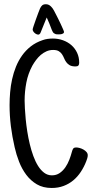

<svg xmlns="http://www.w3.org/2000/svg" viewBox="-20 -889 441 921"><path d="M400.9 -144.5Q400.9 -137.2 398.7 -130.1Q396.5 -123 394 -116.2Q383.3 -88.4 367.7 -64.7Q352.1 -41 331.5 -23.9Q311 -6.8 285.2 2.9Q259.3 12.7 228 12.7Q186.5 12.7 156.7 -4.9Q127 -22.5 106 -50.5Q85 -78.6 71.5 -113.3Q58.1 -147.9 50.3 -182.6Q38.6 -232.9 32.2 -283.4Q25.9 -334 25.9 -384.8Q25.9 -414.6 28.6 -446.3Q31.2 -478 38.1 -509Q44.9 -540 56.6 -569.1Q68.4 -598.1 85.9 -622.8Q103.5 -647.5 127.7 -666.5Q151.9 -685.5 184.1 -696.3Q195.8 -700.7 208.5 -702.4Q221.2 -704.1 233.9 -704.1Q259.3 -704.1 282.2 -695.8Q305.2 -687.5 322.5 -672.4Q339.8 -657.2 349.9 -635.7Q359.9 -614.3 359.9 -587.9Q359.9 -579.1 356 -574.7Q352.1 -570.3 342.3 -570.3Q324.2 -570.3 314.2 -576.2Q304.2 -582 297.9 -590.8Q291.5 -599.6 287.4 -609.9Q283.2 -620.1 277.3 -628.9Q271.5 -637.7 261.7 -643.6Q252 -649.4 234.9 -649.4Q217.8 -649.4 202.9 -642.8Q188 -636.2 175.5 -625.5Q163.1 -614.7 153.1 -601.3Q143.1 -587.9 135.3 -574.2Q114.7 -536.1 106.4 -492.9Q98.1 -449.7 98.1 -406.2Q98.1 -391.6 99.4 -368.4Q100.6 -345.2 103.3 -317.4Q106 -289.6 110.8 -258.5Q115.7 -227.5 122.8 -197.8Q129.9 -168 139.9 -140.6Q149.9 -113.3 162.8 -92.8Q175.8 -72.3 192.1 -60.1Q208.5 -47.9 229 -47.9Q250 -47.9 266.1 -58.8Q282.2 -69.8 293.7 -86.7Q305.2 -103.5 312.7 -123.3Q320.3 -143.1 324.7 -160.2Q326.2 -165 327.4 -168.9Q328.6 -172.9 330.8 -175.8Q333 -178.7 336.4 -180.2Q339.8 -181.6 346.2 -181.6Q353 -181.6 362.5 -179Q372.1 -176.3 380.6 -171.4Q389.2 -166.5 395 -159.7Q400.9 -152.8 400.9 -144.5ZM287.1 -735.8Q287.1 -731.9 284.2 -729.5Q281.2 -727.1 277.3 -725.8Q273.4 -724.6 269 -724.4Q264.6 -724.1 261.7 -724.1Q257.3 -724.1 252.2 -724.4Q247.1 -724.6 243.2 -727.1Q236.3 -730 233.6 -735.1Q231 -740.2 228.5 -745.6Q222.7 -761.2 216.8 -775.9Q210.9 -790.5 204.1 -805.2Q197.3 -788.1 190.4 -771.5Q183.6 -754.9 176.8 -737.8Q175.3 -733.4 173.6 -730.2Q171.9 -727.1 168 -724.1Q167 -723.1 163.1 -723.1Q159.2 -723.1 154.5 -725.3Q149.9 -727.5 146 -731Q142.1 -734.4 139.4 -738.8Q136.7 -743.2 136.7 -747.6Q136.7 -751 141.4 -764.9Q146 -778.8 152.1 -795.7Q158.2 -812.5 163.8 -827.6Q169.4 -842.8 171.9 -848.1Q176.3 -857.9 182.4 -863.3Q188.5 -868.7 200.2 -868.7Q213.9 -868.7 224.6 -857.9Q233.4 -849.1 239.3 -837.6Q245.1 -826.2 251 -814.9Q252.9 -811 259 -799.1Q265.1 -787.1 271.2 -773.9Q277.3 -760.7 282.2 -749.5Q287.1 -738.3 287.1 -735.8Z"/></svg>

Font: Just Another Hand
Style: Regular
Weight: 400
Designer: Astigmatic (AOETI)
Foundry: Astigmatic (AOETI)
Version: Version 1.000